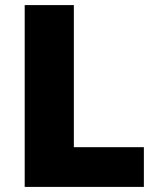

<svg xmlns="http://www.w3.org/2000/svg" viewBox="-20 -734 622 754"><path d="M77 0H545V-156H270V-714H77Z"/></svg>

Font: Noto Sans Canadian Aboriginal Black
Style: Regular
Weight: 900
Designer: Monotype Design Team, Typotheque's Kevin King
Foundry: Monotype Imaging Inc.
Version: Version 2.004